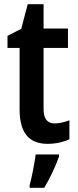

<svg xmlns="http://www.w3.org/2000/svg" viewBox="-20 -746 374 921"><path d="M243 -154C206 -154 189 -177 189 -223V-516H306V-609H189V-726H113L82 -608L16 -574V-516H74V-221C74 -105 122 -56 209 -56C248 -56 286 -65 313 -78V-169C288 -160 265 -154 243 -154ZM263 5V-5H151C146 37 132 107 122 143V155H192C220 109 247 51 263 5Z"/></svg>

Font: Noto Sans Malayalam UI Condensed SemiBold
Style: Regular
Weight: 600
Width: 3
Designer: Jelle Bosma - Monotype Design Team
Foundry: Monotype Imaging Inc.
Version: Version 2.104